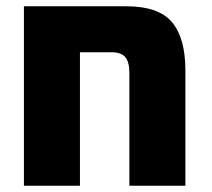

<svg xmlns="http://www.w3.org/2000/svg" viewBox="-20 -590 673 610"><path d="M382 -570Q484 -570 526.5 -519.5Q569 -469 569 -366V0H391V-359Q391 -393 378 -408.5Q365 -424 334 -424H234V0H56V-570Z"/></svg>

Font: FiraGO ExtraBold
Style: Regular
Weight: 800
Designer: bBox Type
Foundry: bBox Type GmbH
Version: Version 1.001;PS 001.001;hotconv 1.0.88;makeotf.lib2.5.64775